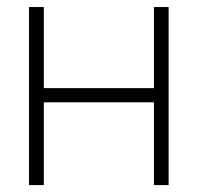

<svg xmlns="http://www.w3.org/2000/svg" viewBox="-20 -536 573 556"><path d="M106.9 -515.6V-280.8H425.8V-515.6H468.3V0H425.8V-239.7H106.9V0H64V-515.6Z"/></svg>

Font: Inter Display ExtraLight
Style: Regular
Weight: 200
Designer: Rasmus Andersson
Foundry: rsms
Version: Version 4.000;git-a52131595